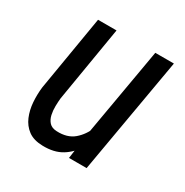

<svg xmlns="http://www.w3.org/2000/svg" viewBox="-131 -636 730 756"><g transform="rotate(30 234.5 -258.5)"><path d="M293 -127 362.8 -528.3H447.3L355.5 0H275.4ZM324.7 -235.4 354 -236.3Q348.6 -193.4 337.4 -149.2Q326.2 -105 304.9 -68.4Q283.7 -31.7 248.5 -10Q213.4 11.7 160.6 10.3Q119.6 9.3 95.2 -9Q70.8 -27.3 58.6 -56.4Q46.4 -85.4 43.9 -119.9Q41.5 -154.3 45.4 -187.5L102.5 -528.3H186.5L129.4 -186Q127.9 -170.4 127.4 -150.4Q127 -130.4 131.1 -111.6Q135.3 -92.8 146.7 -80.3Q158.2 -67.9 180.2 -66.9Q229 -64.5 258.8 -89.8Q288.6 -115.2 304 -155Q319.3 -194.8 324.7 -235.4Z"/></g></svg>

Font: Roboto Condensed
Style: Italic
Weight: 400
Italic angle: -12°
Designer: Christian Robertson
Foundry: Google
Version: Version 3.0